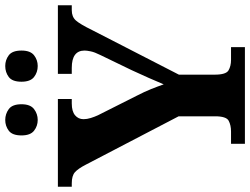

<svg xmlns="http://www.w3.org/2000/svg" viewBox="-131 -824 955 733"><g transform="rotate(-90 346.5 -457.5)"><path d="M164 0V-53H211Q235 -53 252 -62Q269 -71 269 -114V-253L84 -608Q69 -637 55.5 -649Q42 -661 13 -661H0V-714H335V-661H318Q288 -661 273 -648.5Q258 -636 258 -616Q258 -603 262.5 -588.5Q267 -574 273 -561L347 -414Q363 -383 373 -358Q383 -333 391 -310Q402 -336 415.5 -367Q429 -398 445 -432L503 -552Q514 -574 517 -589Q520 -604 520 -612Q520 -661 454 -661H431V-714H693V-661H674Q649 -661 635 -645.5Q621 -630 598 -583L428 -252V-115Q428 -72 444.5 -62.5Q461 -53 484 -53H533V0ZM461 -791Q437 -791 419 -805Q401 -819 401 -853Q401 -888 419 -901.5Q437 -915 461 -915Q484 -915 502 -901.5Q520 -888 520 -853Q520 -819 502 -805Q484 -791 461 -791ZM255 -791Q232 -791 214 -805Q196 -819 196 -853Q196 -888 214 -901.5Q232 -915 255 -915Q278 -915 296.5 -901.5Q315 -888 315 -853Q315 -819 296.5 -805Q278 -791 255 -791Z"/></g></svg>

Font: Noto Serif Thai
Style: Bold
Weight: 700
Designer: Monotype Design Team
Foundry: Monotype Imaging Inc.
Version: Version 2.002; ttfautohint (v1.8.4.7-5d5b)